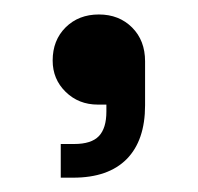

<svg xmlns="http://www.w3.org/2000/svg" viewBox="-20 -736 276 268"><path d="M53.5 -651.5Q53.5 -679.8 71.6 -697.8Q89.8 -715.8 118 -715.8Q146.2 -715.8 164.4 -697.6Q182.5 -679.5 182.5 -650.5V-589Q182.5 -540 156.9 -514Q131.2 -488 82.2 -488H64.8V-535H83.5Q107.5 -535 118 -546Q128.5 -557 128.5 -580.2V-590H116.5Q89.8 -590 71.6 -607.8Q53.5 -625.5 53.5 -651.5Z"/></svg>

Font: Space Grotesk Variable
Style: Regular
Weight: 400
Designer: Florian Karsten (Space Grotesk), Colophon Foundry (Space Mono)
Foundry: Florian Karsten
Version: Version 1.106